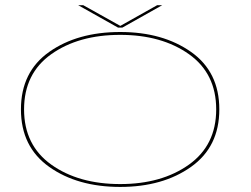

<svg xmlns="http://www.w3.org/2000/svg" viewBox="-20 -713 963 738"><path d="M442 5.5Q278 5.5 169.2 -71.5Q60.5 -148.5 60.5 -292.5Q60.5 -437 169.2 -513.5Q278 -590 442 -590Q605.5 -590 714.2 -513.5Q823 -437 823 -292.5Q823 -148.5 714.2 -71.5Q605.5 5.5 442 5.5ZM442 -5.5Q601.5 -5.5 706.2 -80.2Q811 -155 811 -292.5Q811 -430.5 706.2 -504.8Q601.5 -579 442 -579Q282 -579 177.2 -504.8Q72.5 -430.5 72.5 -292.5Q72.5 -155 177.2 -80.2Q282 -5.5 442 -5.5ZM433.5 -607 280.5 -693H300L442.5 -613.5L584 -693H603.5L450.5 -607Z"/></svg>

Font: Anybody UltraExpanded Thin
Style: Regular
Weight: 100
Width: 9
Designer: Tyler Finck
Foundry: Etcetera Type Company
Version: Version 1.010; ttfautohint (v1.8.3) -l 8 -r 50 -G 200 -x 14 